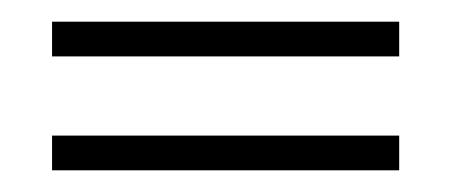

<svg xmlns="http://www.w3.org/2000/svg" viewBox="-20 -433 416 177"><path d="M348 -381V-413H28V-381ZM348 -276V-308H28V-276Z"/></svg>

Font: Advent Pro
Style: ExtraLight
Weight: 250
Designer: Andreas Kalpakidis
Foundry: Andreas Kalpakidis
Version: Version 2.002 2007